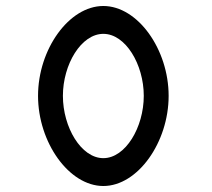

<svg xmlns="http://www.w3.org/2000/svg" viewBox="-20 -610 707 641"><path d="M325 -497C399 -497 460 -395 460 -290C460 -185 399 -82 325 -82C251 -82 190 -185 190 -290C190 -395 251 -497 325 -497ZM325 11C440 11 543 -135 543 -290C543 -445 440 -590 325 -590C210 -590 107 -445 107 -290C107 -135 210 11 325 11Z"/></svg>

Font: Charger Monospace
Style: Regular
Weight: 400
Designer: Jasper
Foundry: Cannot Into Space Fonts
Version: Version 0.980